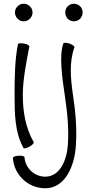

<svg xmlns="http://www.w3.org/2000/svg" viewBox="-20 -776 502 1027"><path d="M154 -709C154 -722 149 -734 140 -742C131 -751 119 -756 107 -756C94 -756 82 -751 74 -742C65 -734 60 -722 60 -709C60 -697 65 -685 74 -676C82 -667 94 -662 107 -662C119 -662 131 -667 140 -676C149 -685 154 -697 154 -709ZM422 -709C422 -722 417 -734 409 -742C400 -751 388 -756 375 -756C363 -756 351 -751 342 -742C334 -734 329 -722 329 -709C329 -697 334 -685 342 -676C351 -667 363 -662 375 -662C388 -662 400 -667 409 -676C417 -685 422 -697 422 -709ZM319 -544C295 -478 313 -358 327 -263C340 -177 349 -89 343 -1C337 84 299 169 222 169C164 169 115 123 111 65C111 59 97 56 79 57C62 58 48 63 49 69C55 160 131 231 222 231C326 231 379 117 386 1C392 -89 384 -180 370 -270C358 -355 349 -442 378 -523C380 -528 368 -537 352 -543C336 -548 321 -549 319 -544ZM76 -540C59 -455 58 -358 58 -267C58 -169 59 -67 106 16C109 20 123 17 138 8C153 0 163 -11 160 -16C117 -91 102 -179 102 -267C102 -348 120 -441 137 -527C138 -532 126 -540 109 -543C92 -546 77 -545 76 -540Z"/></svg>

Font: Nupuram ExtraLight
Style: Regular
Weight: 200
Designer: Santhosh Thottingal (santhosh.thottingal@gmail.com)
Foundry: SMC
Version: Version 1.000